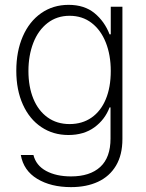

<svg xmlns="http://www.w3.org/2000/svg" viewBox="-20 -558 601 788"><path d="M65.4 78.1H117.2Q127.9 121.1 169.4 143.6Q210.9 166 271.5 166Q349.1 166 391.4 127.2Q433.6 88.4 433.6 10.7V-117.2H429.7Q410.6 -66.9 367.4 -35.4Q324.2 -3.9 260.7 -3.9Q198.2 -3.9 149.7 -36.4Q101.1 -68.8 74 -128.7Q46.9 -188.5 46.9 -267.6Q46.9 -347.2 73.5 -408.4Q100.1 -469.7 148.9 -503.9Q197.8 -538.1 261.7 -538.1Q326.2 -538.1 367.7 -504.2Q409.2 -470.2 429.7 -417H434.6V-530.3H482.4V12.7Q482.4 77.6 456.1 121.8Q429.7 166 382.3 188Q335 210 271.5 210Q189 210 132.8 176Q76.7 142.1 65.4 78.1ZM434.6 -266.6Q434.6 -332 414.3 -383.3Q394 -434.6 356 -463.9Q317.9 -493.2 265.6 -493.2Q213.4 -493.2 175 -463.4Q136.7 -433.6 116.7 -382.1Q96.7 -330.6 96.7 -266.6Q96.7 -202.1 116.9 -152.8Q137.2 -103.5 175.3 -76.2Q213.4 -48.8 265.6 -48.8Q317.4 -48.8 355.5 -75.2Q393.6 -101.6 414.1 -150.6Q434.6 -199.7 434.6 -266.6Z"/></svg>

Font: Pretendard GOV ExtraLight
Style: Regular
Weight: 200
Designer: Base glyphs from Inter by Rasmus Andersson; Hangeul glyphs from Noto Sans CJK(Source Han Sans) by Jang Soo-young and Kan
Foundry: Kil Hyung-jin
Version: Version 1.309